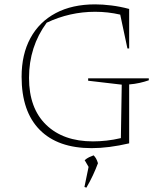

<svg xmlns="http://www.w3.org/2000/svg" viewBox="-20 -673 755 880"><path d="M400 6Q245 6 162 -78Q79 -162 79 -321Q79 -424 119.5 -498.5Q160 -573 235.5 -613Q311 -653 416 -653Q450 -653 490.5 -648Q531 -643 572 -632V-451H564L531 -606Q475 -619 416 -619Q300 -619 194 -569Q113 -459 113 -316Q113 -177 191.5 -101Q270 -25 406 -25Q436 -25 468 -28.5Q500 -32 534 -40L538 -285L384 -303V-314H662V-305Q642 -298 619.5 -293Q597 -288 572 -286V-16Q478 6 400 6ZM367 184 386 92 368 61Q379 52 388.5 47.5Q398 43 409 39Q416 46 420.5 54Q425 62 429 75Q419 102 406 130Q393 158 376 187Z"/></svg>

Font: Piazzolla Thin
Style: Regular
Weight: 100
Designer: Juan Pablo del Peral
Foundry: Huerta Tipografica
Version: Version 1.330